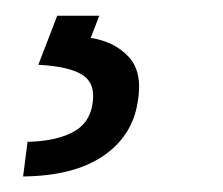

<svg xmlns="http://www.w3.org/2000/svg" viewBox="-20 -23 286 246"><path d="M53.3 -2.8H107.2L96.2 25.6Q126.8 30.2 145.1 50.1Q163.4 70 156.2 109Q149.1 152 111.7 177.2Q74.2 202.4 9.6 203.1L15.3 158.7Q50.4 158 72.4 146.8Q94.5 135.7 98.4 110.8Q103 84.5 86.1 73.3Q69.2 62.1 29.1 60Z"/></svg>

Font: Inter Light  BETA
Style: Italic
Weight: 300
Italic angle: 9.39999°
Designer: Rasmus Andersson
Foundry: rsms
Version: Version 3.011;git-f93a4a705